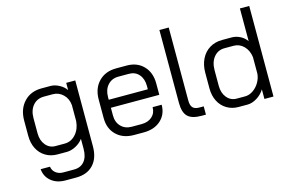

<svg xmlns="http://www.w3.org/2000/svg" viewBox="-108 -965 2191 1433"><g transform="rotate(-15 988.0 -248.5)"><path d="M81 74H153Q157 104 180.5 122.5Q204 141 238 141H321Q373 141 401.5 106.5Q430 72 430 10V-67Q408 -37 372.5 -18.5Q337 0 304 0H231Q180 0 140 -24Q100 -48 78 -91Q56 -134 56 -191V-308Q56 -397 107.5 -452Q159 -507 243 -507H313Q345 -507 379 -489Q413 -471 432 -443V-499H502V10Q502 101 454 152Q406 203 321 203H238Q172 203 129 167.5Q86 132 81 74ZM304 -64Q354 -64 389.5 -103.5Q425 -143 430 -204V-327Q426 -378 392.5 -410.5Q359 -443 313 -443H245Q192 -443 160 -406Q128 -369 128 -308V-191Q128 -135 157.5 -99.5Q187 -64 233 -64Z M634 -173V-316Q634 -402 685 -454.5Q736 -507 820 -507H902Q982 -507 1031 -456Q1080 -405 1080 -321V-233H706V-173Q706 -121 737.5 -88.5Q769 -56 820 -56H896Q946 -56 977 -83.5Q1008 -111 1008 -157H1078Q1078 -83 1028 -37.5Q978 8 896 8H820Q736 8 685 -41.5Q634 -91 634 -173ZM1008 -295V-321Q1008 -376 979 -409.5Q950 -443 902 -443H820Q769 -443 737.5 -408Q706 -373 706 -316V-295Z M1206 -136V-700H1278V-136Q1278 -98 1293.5 -81Q1309 -64 1344 -64H1378V0H1344Q1270 0 1238 -31.5Q1206 -63 1206 -136Z M1454 -183V-303Q1454 -363 1477 -409.5Q1500 -456 1542 -481.5Q1584 -507 1638 -507H1712Q1746 -507 1777.5 -491Q1809 -475 1828 -447V-700H1900V0H1830V-74Q1807 -37 1770 -14.5Q1733 8 1698 8H1629Q1578 8 1538 -16Q1498 -40 1476 -83Q1454 -126 1454 -183ZM1696 -56Q1728 -56 1758 -76.5Q1788 -97 1807 -130Q1826 -163 1828 -198V-324Q1821 -377 1788.5 -410Q1756 -443 1710 -443H1640Q1589 -443 1557.5 -404.5Q1526 -366 1526 -303V-183Q1526 -127 1555.5 -91.5Q1585 -56 1631 -56Z"/></g></svg>

Font: Stavian Regular
Style: Regular
Weight: 400
Version: Version 1.000; ttfautohint (v1.6)